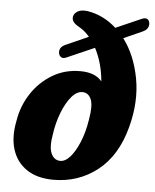

<svg xmlns="http://www.w3.org/2000/svg" viewBox="-53 -787 682 845"><g transform="rotate(5 287.5 -365.0)"><path d="M526.5 -248Q492.5 -119.5 408.2 -53.5Q324 12.5 212.5 12Q141.5 11.5 95.8 -19.5Q50 -50.5 32.8 -105Q15.5 -159.5 30 -231.5Q40 -297 76 -352.5Q112 -408 167.8 -441.5Q223.5 -475 293 -474.5Q358 -474 387 -437.5Q380 -518.5 346.5 -582.5L225.5 -529.5Q210.5 -522.5 201.8 -528.2Q193 -534 191 -544.5Q186.5 -571.5 215.5 -584L315.5 -628.5Q293.5 -654.5 267.5 -668.5Q247.5 -679.5 241.2 -690.8Q235 -702 238.5 -714Q242.5 -727.5 258 -735.8Q273.5 -744 300.5 -740.5Q371 -729 427.5 -678L537 -726Q554 -734 563.2 -729.5Q572.5 -725 574.5 -713.5Q577 -701.5 570.8 -690.2Q564.5 -679 547 -671.5L466.5 -635.5Q519 -566 538 -464.2Q557 -362.5 526.5 -248ZM235 -73.5Q258 -72 280.5 -97.2Q303 -122.5 321 -166.5Q339 -210.5 347.5 -266Q358.5 -328 347.2 -355Q336 -382 311 -383.5Q284.5 -385 260.8 -357Q237 -329 219.5 -283.8Q202 -238.5 195 -189Q184.5 -130.5 196.8 -102.8Q209 -75 235 -73.5Z"/></g></svg>

Font: Fraunces 72pt SuperSoft
Style: Bold Italic
Weight: 700
Italic angle: -16°
Version: Version 1.000;[0bf87f6ff]